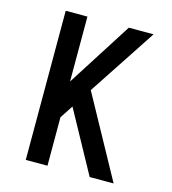

<svg xmlns="http://www.w3.org/2000/svg" viewBox="-109 -825 819 914"><g transform="rotate(15 300.0 -367.5)"><path d="M102 0V-735H209V-415L413 -735H535L315 -401L535 0H417L251 -303L209 -239V0Z"/></g></svg>

Font: Iosevka Custom SmBdEx
Style: Regular
Weight: 600
Width: 7
Monospace: yes
Designer: Belleve Invis
Foundry: Belleve Invis
Version: Version 11.2.4; ttfautohint (v1.8.4)